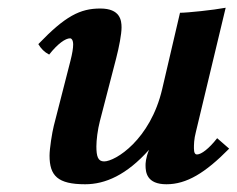

<svg xmlns="http://www.w3.org/2000/svg" viewBox="-20 -466 612 496"><path d="M280 -315C287.8 -345.1 294 -378 294 -395C294 -413 291 -444 239 -444C187 -444 148.5 -424.5 79 -352C86 -340.3 94.7 -331.3 107 -325C129 -353 149 -367 161 -367C165 -367 169 -362 169 -351C169 -342 166.9 -328 162 -309L119 -141C114.6 -123.8 108 -82 108 -64C108 -12 129 10 200 10C252 10 307 -14 365 -79C356 -57 356 -43 356 -39C356 -21 359 10 410 10C462 10 510 -19 572 -82L541 -109C520 -82 500 -67 489 -67C484 -67 481 -71 481 -83C481 -92 481 -106 486 -125L563 -446C531 -440 464 -433 445 -433L399 -236C368.5 -105.1 278 -49 249 -49C233 -49 229 -62 229 -88C229 -104 232.3 -131.2 238 -153Z"/></svg>

Font: Linux Libertine O
Style: Bold Italic
Weight: 700
Italic angle: -11.5°
Designer: Philipp H. Poll
Foundry: Philipp H. Poll
Version: Version 4.1.0